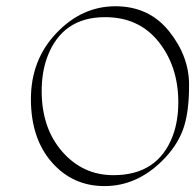

<svg xmlns="http://www.w3.org/2000/svg" viewBox="-20 -566 634 623"><path d="M505.9 -43.9Q423.3 37.6 319.8 37.8Q216.3 38.1 148.4 -39.1Q80.6 -116.2 80.3 -243.9Q80.1 -371.6 163.1 -458.7Q246.1 -545.9 355 -545.7Q463.9 -545.4 528.6 -464.6Q593.3 -383.8 593.5 -291.5Q593.8 -199.2 573.5 -144.8Q553.2 -90.3 505.9 -43.9ZM348.1 2.4Q492.2 2.4 540.5 -125Q558.6 -173.3 558.6 -235.4Q558.1 -351.1 494.4 -430.7Q430.7 -510.3 321.3 -510.3Q181.2 -510.7 132.8 -379.4Q115.2 -330.6 115.2 -269.5Q115.7 -149.4 182.4 -73.5Q249 2.4 348.1 2.4Z"/></svg>

Font: ML-NILA03_NewLipi
Style: Regular
Weight: 400
Designer: CLT@C-DIT
Version: Version ML-NILA03_NewLipi 2.